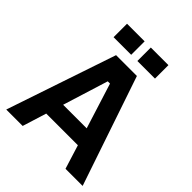

<svg xmlns="http://www.w3.org/2000/svg" viewBox="-238 -1005 1141 1141"><g transform="rotate(45 333.0 -434.0)"><path d="M245 -690H420L654 0H510L463 -151H197L150 0H12ZM429 -259 339 -545H320L231 -259ZM159 -868H307V-755H159ZM359 -868H507V-755H359Z"/></g></svg>

Font: Mozilla Text BETA
Style: Bold
Weight: 700
Designer: Studio DRAMA
Foundry: Studio DRAMA
Version: Version 0.100